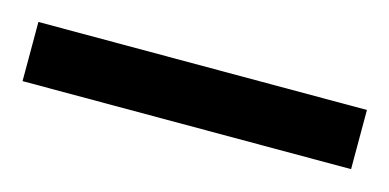

<svg xmlns="http://www.w3.org/2000/svg" viewBox="-28 19 426 210"><g transform="rotate(15 185.0 123.5)"><path d="M-1 90V157H371V90Z"/></g></svg>

Font: Noto Sans Devanagari SemiCondensed Medium
Style: Regular
Weight: 500
Width: 4
Designer: Jelle Bosma - Monotype Design Team
Foundry: Monotype Imaging Inc.
Version: Version 2.004